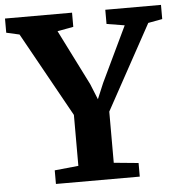

<svg xmlns="http://www.w3.org/2000/svg" viewBox="-72 -793 793 843"><g transform="rotate(-5 325.0 -371.5)"><path d="M245.5 -70.5V-295L38.5 -667.5L-19 -680.5V-743H276.5V-680.5L206 -667.5L328.5 -423.5L356.5 -354.5L385.5 -423.5L502 -667.5L423 -680.5V-743H668.5V-680.5L606 -669L401.5 -296V-70.5L510 -60V0H140.5V-60Z"/></g></svg>

Font: Merriweather Light 18pt
Style: Bold
Weight: 700
Version: Version 2.100